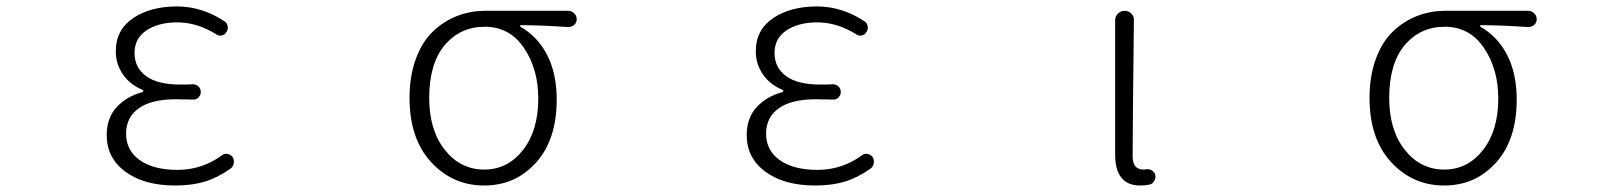

<svg xmlns="http://www.w3.org/2000/svg" viewBox="-20 -567 5040 600"><path d="M527.3 12.7Q430.7 12.7 372.1 -30.3Q313.5 -73.2 313.5 -144.5Q313.5 -199.2 345.2 -232.9Q377 -266.6 425.8 -279.3Q427.7 -280.3 427.7 -282.7Q427.7 -285.2 425.8 -286.1Q385.7 -302.7 363.8 -335Q341.8 -367.2 341.8 -407.2Q341.8 -473.6 396 -510.3Q450.2 -546.9 533.2 -546.9Q610.4 -546.9 680.7 -501Q689.5 -495.1 691.4 -485.4Q693.4 -475.6 687.5 -466.8Q682.6 -458 672.9 -456.1Q663.1 -454.1 655.3 -460Q595.7 -497.1 534.2 -497.1Q475.6 -497.1 438 -472.2Q400.4 -447.3 400.4 -401.4Q400.4 -356.4 436 -329.6Q471.7 -302.7 544.9 -302.7Q568.4 -302.7 582 -303.7Q592.8 -303.7 600.1 -296.9Q607.4 -290 607.4 -279.8Q607.4 -269.5 600.1 -262.2Q592.8 -254.9 582 -255.9Q553.7 -256.8 529.3 -256.8Q453.1 -256.8 413.6 -228.5Q374 -200.2 374 -149.4Q374 -96.7 417 -66.4Q460 -36.1 535.2 -36.1Q610.4 -36.1 672.9 -81.1Q680.7 -87.9 690.9 -85.9Q701.2 -84 707 -76.2Q710.9 -69.3 710.9 -61.5Q710.9 -47.9 700.2 -40Q660.2 -11.7 620.1 0.5Q580.1 12.7 527.3 12.7Z M1493.2 12.7Q1394.5 12.7 1327.1 -60.5Q1259.8 -133.8 1259.8 -260.7Q1259.8 -329.1 1279.3 -382.3Q1298.8 -435.5 1332 -467.8Q1365.2 -500 1407.2 -516.6Q1449.2 -533.2 1496.1 -533.2H1755.9Q1766.6 -533.2 1774.4 -525.4Q1782.2 -517.6 1782.2 -506.8Q1782.2 -496.1 1774.4 -489.3Q1766.6 -482.4 1755.9 -482.4Q1669.9 -488.3 1607.4 -488.3Q1605.5 -488.3 1605.5 -486.3Q1605.5 -484.4 1606.4 -483.4Q1661.1 -452.1 1690.4 -394Q1719.7 -335.9 1719.7 -255.9Q1719.7 -130.9 1655.3 -59.1Q1590.8 12.7 1493.2 12.7ZM1493.2 -37.1Q1566.4 -37.1 1614.3 -98.1Q1662.1 -159.2 1662.1 -258.8Q1662.1 -351.6 1617.2 -417.5Q1572.3 -483.4 1495.1 -483.4Q1418 -483.4 1369.6 -425.8Q1321.3 -368.2 1321.3 -260.7Q1321.3 -160.2 1370.1 -98.6Q1418.9 -37.1 1493.2 -37.1Z M2527.3 12.7Q2430.7 12.7 2372.1 -30.3Q2313.5 -73.2 2313.5 -144.5Q2313.5 -199.2 2345.2 -232.9Q2377 -266.6 2425.8 -279.3Q2427.7 -280.3 2427.7 -282.7Q2427.7 -285.2 2425.8 -286.1Q2385.7 -302.7 2363.8 -335Q2341.8 -367.2 2341.8 -407.2Q2341.8 -473.6 2396 -510.3Q2450.2 -546.9 2533.2 -546.9Q2610.4 -546.9 2680.7 -501Q2689.5 -495.1 2691.4 -485.4Q2693.4 -475.6 2687.5 -466.8Q2682.6 -458 2672.9 -456.1Q2663.1 -454.1 2655.3 -460Q2595.7 -497.1 2534.2 -497.1Q2475.6 -497.1 2438 -472.2Q2400.4 -447.3 2400.4 -401.4Q2400.4 -356.4 2436 -329.6Q2471.7 -302.7 2544.9 -302.7Q2568.4 -302.7 2582 -303.7Q2592.8 -303.7 2600.1 -296.9Q2607.4 -290 2607.4 -279.8Q2607.4 -269.5 2600.1 -262.2Q2592.8 -254.9 2582 -255.9Q2553.7 -256.8 2529.3 -256.8Q2453.1 -256.8 2413.6 -228.5Q2374 -200.2 2374 -149.4Q2374 -96.7 2417 -66.4Q2460 -36.1 2535.2 -36.1Q2610.4 -36.1 2672.9 -81.1Q2680.7 -87.9 2690.9 -85.9Q2701.2 -84 2707 -76.2Q2710.9 -69.3 2710.9 -61.5Q2710.9 -47.9 2700.2 -40Q2660.2 -11.7 2620.1 0.5Q2580.1 12.7 2527.3 12.7Z M3543 12.7Q3464.8 12.7 3464.8 -85V-503.9Q3464.8 -515.6 3473.6 -524.4Q3482.4 -533.2 3494.6 -533.2Q3506.8 -533.2 3515.6 -524.4Q3524.4 -515.6 3523.4 -503.9Q3519.5 -168 3519.5 -78.1Q3519.5 -37.1 3553.7 -37.1Q3557.6 -37.1 3562.5 -38.1Q3572.3 -39.1 3580.1 -34.2Q3587.9 -29.3 3589.8 -21.5Q3590.8 -17.6 3590.8 -14.6Q3590.8 -7.8 3586.9 -2Q3582 7.8 3572.3 9.8Q3558.6 12.7 3543 12.7Z M4493.2 12.7Q4394.5 12.7 4327.1 -60.5Q4259.8 -133.8 4259.8 -260.7Q4259.8 -329.1 4279.3 -382.3Q4298.8 -435.5 4332 -467.8Q4365.2 -500 4407.2 -516.6Q4449.2 -533.2 4496.1 -533.2H4755.9Q4766.6 -533.2 4774.4 -525.4Q4782.2 -517.6 4782.2 -506.8Q4782.2 -496.1 4774.4 -489.3Q4766.6 -482.4 4755.9 -482.4Q4669.9 -488.3 4607.4 -488.3Q4605.5 -488.3 4605.5 -486.3Q4605.5 -484.4 4606.4 -483.4Q4661.1 -452.1 4690.4 -394Q4719.7 -335.9 4719.7 -255.9Q4719.7 -130.9 4655.3 -59.1Q4590.8 12.7 4493.2 12.7ZM4493.2 -37.1Q4566.4 -37.1 4614.3 -98.1Q4662.1 -159.2 4662.1 -258.8Q4662.1 -351.6 4617.2 -417.5Q4572.3 -483.4 4495.1 -483.4Q4418 -483.4 4369.6 -425.8Q4321.3 -368.2 4321.3 -260.7Q4321.3 -160.2 4370.1 -98.6Q4418.9 -37.1 4493.2 -37.1Z"/></svg>

Font: Gen Jyuu Gothic L Monospace Light
Style: Regular
Weight: 300
Designer: [Source Han Sans]
Ryoko NISHIZUKA  (kana & ideographs); Paul D. Hunt (Latin, Greek & Cyrillic); Wenlong ZHANG  (bopomofo
Version: Version 1.002.20150607